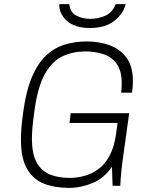

<svg xmlns="http://www.w3.org/2000/svg" viewBox="-20 -896 714 926"><path d="M309 10Q244 10 192.5 -10Q141 -30 111 -80.5Q81 -131 81 -223Q81 -246 83 -276Q85 -306 92 -356Q106 -459 134.5 -525.5Q163 -592 203 -629Q243 -666 292.5 -681Q342 -696 396 -696H402Q458 -696 508 -678Q558 -660 589.5 -618.5Q621 -577 621 -504Q621 -491 620 -477.5Q619 -464 617 -449H564Q566 -461 566.5 -472.5Q567 -484 567 -494Q567 -555 542.5 -588.5Q518 -622 478 -635Q438 -648 391 -648Q333 -648 283.5 -625.5Q234 -603 198.5 -542.5Q163 -482 147 -368Q143 -337 140 -314.5Q137 -292 136 -276Q135 -260 134.5 -248.5Q134 -237 134 -227Q134 -152 157.5 -111Q181 -70 222 -54Q263 -38 316 -38Q351 -38 386.5 -47.5Q422 -57 454 -80Q486 -103 508.5 -145Q531 -187 540 -251L547 -303H315L321 -350H603L571 -119Q564 -66 562 -33Q560 0 560 0H523L520 -92Q483 -37 427 -13.5Q371 10 314 10ZM414 -761Q340 -761 302 -796Q264 -831 266 -876H314Q319 -835 349 -820Q379 -805 416 -805Q453 -805 487.5 -820Q522 -835 538 -876H586Q576 -831 532 -796Q488 -761 414 -761Z"/></svg>

Font: Chivo Medium Thin
Style: Italic
Weight: 250
Italic angle: -8.05°
Version: Version 2.002